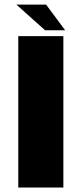

<svg xmlns="http://www.w3.org/2000/svg" viewBox="-20 -836 372 856"><path d="M61.5 0H262.5V-675H61.5ZM181 -701H270.5L185.5 -815.5H53Z"/></svg>

Font: Anybody UltraCondensed Thin ExtraBold
Style: Regular
Weight: 800
Version: Version 1.111